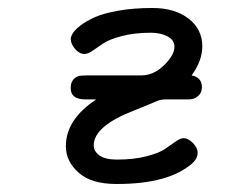

<svg xmlns="http://www.w3.org/2000/svg" viewBox="-20 -456 565 481"><path d="M145 -89.8Q145 -156.7 221.2 -207H193.8Q156.7 -207 157.2 -235.8Q157.2 -257.8 175.8 -265.1Q182.6 -267.1 199.2 -267.1H334Q364.7 -267.1 390.9 -292.5Q417 -317.9 417 -338.9Q417 -356 399.4 -365Q381.8 -374 357.9 -374Q315.9 -374 284.4 -365.5Q252.9 -356.9 239 -347.4Q225.1 -337.9 212.6 -329.3Q200.2 -320.8 191.9 -320.8Q178.7 -320.8 168 -333.5Q157.2 -346.2 157.2 -358.9Q157.2 -363.8 162.1 -372.3Q167 -380.9 181.9 -392.3Q196.8 -403.8 218.5 -413.3Q240.2 -422.9 277.6 -429.4Q314.9 -436 361.8 -436Q418 -436 452.4 -409.4Q486.8 -382.8 486.8 -339.8Q486.8 -303.7 460 -267.1Q485.8 -262.2 485.8 -237.8Q485.8 -231.9 483.9 -226.1Q481.9 -220.2 473.9 -213.6Q465.8 -207 452.1 -207H395Q390.1 -207 387.5 -206.5Q384.8 -206.1 381.8 -205.6Q378.9 -205.1 374 -203.1Q369.1 -201.2 363 -198.5Q356.9 -195.8 343.5 -190.4Q330.1 -185.1 315.9 -179.2Q214.8 -140.1 214.8 -91.8Q214.8 -76.7 229.5 -66.4Q244.1 -56.2 272.9 -56.2Q315.9 -56.2 347.9 -64.7Q379.9 -73.2 393.6 -83Q407.2 -92.8 419.7 -101.3Q432.1 -109.9 439.9 -109.9Q451.2 -109.9 463.1 -97.9Q475.1 -85.9 475.1 -73.2Q475.1 -59.1 461.9 -46.9Q402.8 4.9 273.9 4.9H271Q209 4.9 177 -23.4Q145 -51.8 145 -89.8Z"/></svg>

Font: CMU Typewriter Text
Style: Italic
Weight: 500
Italic angle: -14.04°
Version: Version 0.7.0